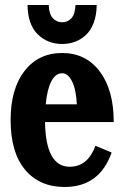

<svg xmlns="http://www.w3.org/2000/svg" viewBox="-20 -722 488 760"><path d="M226.1 -547.9Q168.9 -547.9 129.6 -585.9Q90.3 -624 88.9 -702.1H172.9Q174.3 -665.5 189.5 -649.7Q204.6 -633.8 226.1 -633.8Q247.6 -633.8 262.5 -649.7Q277.3 -665.5 278.8 -702.1H362.8Q362.3 -661.6 350.6 -631.1Q338.9 -600.6 319.3 -582.8Q299.8 -564.9 276.4 -556.4Q252.9 -547.9 226.1 -547.9ZM255.9 -62Q327.1 -62 357.9 -145L421.9 -118.2Q374 18.1 235.8 18.1Q136.2 18.1 79.1 -50.3Q22 -118.7 22 -247.1Q22 -370.1 77.1 -441.2Q132.3 -512.2 226.1 -512.2Q319.8 -512.2 375 -439Q430.2 -365.7 430.2 -238.8H158.2Q161.1 -62 255.9 -62ZM226.1 -432.1Q199.7 -432.1 183.1 -400.1Q166.5 -368.2 161.1 -309.1H284.2Q281.2 -368.2 265.1 -400.1Q249 -432.1 226.1 -432.1Z"/></svg>

Font: Margherita Black
Style: Regular
Weight: 900
Designer: James Puckett
Foundry: Dunwich Type Founders
Version: Version 1.008;hotconv 1.0.109;makeotfexe 2.5.65596